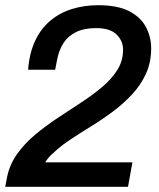

<svg xmlns="http://www.w3.org/2000/svg" viewBox="-22 -718 613 738"><path d="M-2 0 4 -31Q13 -82 42 -123.5Q71 -165 111.5 -199Q152 -233 198 -263.5Q244 -294 288.5 -323Q333 -352 370 -383Q407 -414 429 -449Q451 -484 451 -527Q451 -561 426 -585.5Q401 -610 347 -610Q301 -610 270 -594.5Q239 -579 222 -552.5Q205 -526 198 -491L190 -450H86Q91 -514 113 -561Q135 -608 171.5 -638.5Q208 -669 255 -683.5Q302 -698 355 -698Q430 -698 474.5 -675Q519 -652 539 -614Q559 -576 559 -532Q559 -478 539 -434.5Q519 -391 485.5 -355Q452 -319 411 -288.5Q370 -258 327.5 -232Q285 -206 247.5 -181Q210 -156 183 -130Q173 -122 165 -112.5Q157 -103 152 -94H487L470 0Z"/></svg>

Font: Archivo SemiBold Medium
Style: Italic
Weight: 500
Italic angle: -10°
Version: Version 2.001